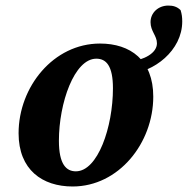

<svg xmlns="http://www.w3.org/2000/svg" viewBox="-20 -655 675 690"><path d="M240.9 15.2C406.9 15.2 530.8 -140.9 530.8 -307.7C530.8 -439.4 448.4 -498.5 339.3 -498.5C172.3 -498.5 46.8 -343 46.8 -176C46.8 -44.7 132.3 15.2 240.9 15.2ZM252.6 -39.3C218.3 -39.3 191.7 -64.2 191.7 -149.3C191.7 -284.6 247 -444.1 326.1 -444.1C361.6 -444.1 385.9 -418.7 385.9 -337.8C385.9 -198.1 331.4 -39.3 252.6 -39.3ZM439.6 -388.7C533.1 -394.6 634.9 -473.5 634.9 -577.9C634.9 -593.4 633.3 -604.8 629 -618.6C616.3 -631.1 602.2 -635 584.9 -635C548.7 -635 521 -609.2 521 -575.4C521 -542.7 544 -526.7 544 -499.4C544 -464.4 499.1 -439.2 439.6 -432V-388.7Z"/></svg>

Font: Source Serif Variable
Style: Italic
Weight: 389
Italic angle: -12°
Designer: Frank Grießhammer
Foundry: Adobe Systems Incorporated
Version: Version 3.001;hotconv 1.0.111;makeotfexe 2.5.65597